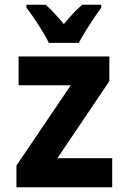

<svg xmlns="http://www.w3.org/2000/svg" viewBox="-20 -786 540 806"><path d="M185 -606H311C332 -648 377 -715 405 -754V-766H325C299 -743 278 -721 248 -685C220 -718 195 -746 172 -766H91V-754C121 -715 167 -645 185 -606ZM49 0H451V-122H221L439 -445V-549H58V-428H277L49 -91Z"/></svg>

Font: Noto Sans Mono ExtraCondensed ExtraBold
Style: Regular
Weight: 800
Width: 2
Designer: Monotype Design Team
Foundry: Monotype Imaging Inc.
Version: Version 2.014